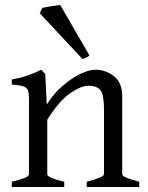

<svg xmlns="http://www.w3.org/2000/svg" viewBox="-20 -748 592 768"><path d="M327 0V-21Q396 -39 396 -51V-310Q396 -369 382 -387Q368 -405 333 -405Q304 -405 260 -374.5Q216 -344 169 -269V-51Q169 -44 187.5 -36Q206 -28 237 -21V0H27V-21Q60 -29 78 -36Q96 -43 96 -51V-348Q96 -373 92.5 -385Q89 -397 75 -402Q61 -407 27 -410V-430Q61 -436 89 -445.5Q117 -455 145 -469L161 -452L167 -330Q195 -374 231 -405Q267 -436 301.5 -452.5Q336 -469 361 -469Q403 -469 436 -443Q469 -417 469 -362V-51Q469 -45 484 -38Q499 -31 537 -21V0ZM338 -526Q327 -517 310 -512L139 -695L149 -716Q155 -718 169 -720.5Q183 -723 198 -725Q213 -727 221 -728Z"/></svg>

Font: ChillKai
Style: Regular
Weight: 400
Designer: ChillType
Foundry: 寒蝉字型
Version: Version 2.000